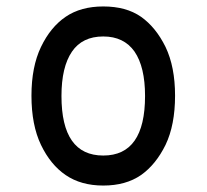

<svg xmlns="http://www.w3.org/2000/svg" viewBox="-20 -560 640 595"><path d="M300 -78Q429.5 -78 429.5 -262.5Q429.5 -352.5 397 -400Q364 -447 300 -447Q235 -447 203 -400Q170.5 -352.5 170.5 -262.5Q170.5 -78 300 -78ZM300 15Q231 15 183.5 -17.5Q136.5 -49.5 107 -111Q77.5 -172.5 77.5 -263.5Q77.5 -353 107 -414.5Q136.5 -476 183.5 -508Q230.5 -540 300 -540Q371 -540 417 -508Q463 -475.5 493 -414.5Q522.5 -353 522.5 -263.5Q522.5 -172.5 493 -111Q463 -50 417 -17.5Q370 15 300 15Z"/></svg>

Font: Maple Mono SC NF
Style: Regular
Weight: 400
Designer: subframe7536
Version: Version 4.2; ttfautohint (v1.8.4.7-5d5b-dirty);Nerd Fonts 6.